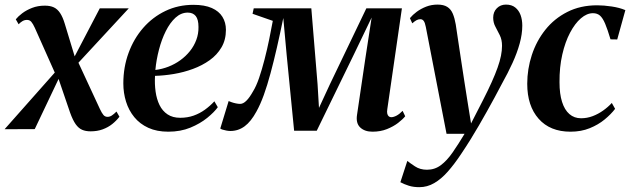

<svg xmlns="http://www.w3.org/2000/svg" viewBox="-50 -548 2675 815"><path d="M334.5 9.5Q314 9.5 298.8 3Q283.5 -3.5 271.2 -20.8Q259 -38 247.5 -70L186.5 -248.5L211.5 -240L97.5 0L-30.5 0.5L202.5 -262.5L190.5 -222L98 -429.5Q90 -447 83 -455.2Q76 -463.5 64.5 -463.5Q54 -463.5 45.2 -458.2Q36.5 -453 29 -445L17 -466Q27 -478.5 44.5 -491.8Q62 -505 86.2 -514.5Q110.5 -524 140.5 -524Q163 -524 178.5 -516.8Q194 -509.5 205.2 -492.5Q216.5 -475.5 225 -447L274.5 -284L253.5 -283L373.5 -512.5H496.5L260 -257L274.5 -300L374 -85.5Q382.5 -67.5 389.2 -59.8Q396 -52 406.5 -52Q416 -52 424.8 -57.8Q433.5 -63.5 444.5 -74.5L457 -52.5Q444 -35.5 426.5 -21.5Q409 -7.5 386 1Q363 9.5 334.5 9.5Z M874.5 -93Q859.5 -72 829.8 -47.8Q800 -23.5 758.2 -6.2Q716.5 11 664.5 11Q615.5 11 579.5 -5.5Q543.5 -22 520 -50.8Q496.5 -79.5 485 -116.5Q473.5 -153.5 473.5 -194Q473.5 -263 495.8 -323.5Q518 -384 558 -429.8Q598 -475.5 652.2 -501.5Q706.5 -527.5 771 -527.5Q818.5 -527.5 849 -514Q879.5 -500.5 894.2 -476.5Q909 -452.5 909 -421.5Q909 -379 890.2 -347Q871.5 -315 840 -292.5Q808.5 -270 769.2 -255.5Q730 -241 688.2 -234Q646.5 -227 608 -226Q606 -191 610.5 -159Q615 -127 627.2 -102Q639.5 -77 661.2 -62.5Q683 -48 715 -48Q745.5 -48 771.8 -57.2Q798 -66.5 820 -82.5Q842 -98.5 860 -118ZM747 -494.5Q718.5 -494.5 695 -473Q671.5 -451.5 653.8 -416Q636 -380.5 624.8 -337.2Q613.5 -294 609.5 -251Q638 -254.5 665 -265Q692 -275.5 715.2 -292.2Q738.5 -309 756 -330.8Q773.5 -352.5 783.2 -378.5Q793 -404.5 792.5 -433.5Q792.5 -465.5 780.8 -480Q769 -494.5 747 -494.5Z M1531 11Q1498 11 1479 -7Q1460 -25 1465.5 -60.5L1501 -301L1527.5 -473.5L1452 -316.5L1294.5 7H1198.5L1167 -313L1152.5 -471.5Q1139 -405.5 1125.5 -346.5Q1112 -287.5 1098.2 -236.5Q1084.5 -185.5 1069.8 -144.8Q1055 -104 1038.5 -74.5Q1015.5 -32 988.5 -12Q961.5 8 928 8Q920 8 910.8 6.2Q901.5 4.5 894.5 2.2Q887.5 0 885 -2.5L920.5 -119Q925 -117 933.5 -114Q942 -111 952 -109Q962 -107 969.5 -107Q976 -107 982.8 -110.5Q989.5 -114 996.2 -120.8Q1003 -127.5 1010 -137.5Q1017 -147.5 1024 -160Q1037.5 -181.5 1049.8 -217.2Q1062 -253 1073 -295.8Q1084 -338.5 1092.8 -381.5Q1101.5 -424.5 1108 -459.5L1022 -489.5L1027 -512.5H1271.5L1298 -190.5L1304 -90L1350.5 -190.5L1505 -512.5H1656L1594 -84.5Q1592 -72.5 1594 -65Q1596 -57.5 1600.5 -54Q1605 -50.5 1610.5 -50.5Q1620.5 -50.5 1633 -57Q1645.5 -63.5 1659 -77.5L1670 -54.5Q1659.5 -41.5 1639.8 -26.2Q1620 -11 1592.5 0Q1565 11 1531 11Z M1757.5 -433.5Q1754 -452 1748.5 -459.2Q1743 -466.5 1734.5 -466.5Q1725.5 -466.5 1717.5 -462Q1709.5 -457.5 1700 -449L1690 -471Q1701.5 -485 1719 -498Q1736.5 -511 1759 -519.8Q1781.5 -528.5 1807.5 -528.5Q1833 -528.5 1848.5 -518.8Q1864 -509 1872 -490Q1880 -471 1884.5 -444.5Q1889.5 -411 1895.5 -371Q1901.5 -331 1908 -288Q1914.5 -245 1921 -203Q1927.5 -161 1933.5 -123.5L1949.5 -24L2000 -122.5Q2022 -165.5 2037.2 -199.5Q2052.5 -233.5 2062.2 -261Q2072 -288.5 2076.5 -311.2Q2081 -334 2081 -353.5Q2081 -379.5 2071.5 -398.5Q2062 -417.5 2052.8 -434.8Q2043.5 -452 2043.5 -473Q2043.5 -497.5 2059 -513Q2074.5 -528.5 2097.5 -528.5Q2122 -528.5 2137.2 -516.2Q2152.5 -504 2159.8 -484Q2167 -464 2167 -439.5Q2167 -403.5 2156 -363.5Q2145 -323.5 2125.5 -280.8Q2106 -238 2080.5 -192.5Q2065.5 -163.5 2049.5 -134.2Q2033.5 -105 2017 -75.2Q2000.5 -45.5 1983 -15.5Q1965.5 14.5 1946.8 44.8Q1928 75 1907.5 105.5Q1879 148.5 1851 180.2Q1823 212 1793.2 229.2Q1763.5 246.5 1730 246.5Q1705 246.5 1685.8 240.5Q1666.5 234.5 1649.5 225.5L1679 135Q1690 144 1711.5 158.2Q1733 172.5 1762.5 172.5Q1795.5 172.5 1821.2 153.2Q1847 134 1871 99.5Q1895 65 1922 20H1845.5Z M2371.5 11Q2285 11 2236.5 -43.8Q2188 -98.5 2188 -192.5Q2188 -255 2207.5 -314.5Q2227 -374 2264.8 -421.5Q2302.5 -469 2358 -497.2Q2413.5 -525.5 2485 -525.5Q2513 -525.5 2546.5 -520.5Q2580 -515.5 2604.5 -505L2570 -380.5L2541.5 -381Q2529 -423 2518.8 -447.2Q2508.5 -471.5 2496.8 -481.8Q2485 -492 2467 -492Q2441 -492 2415.8 -470.2Q2390.5 -448.5 2369.8 -409.2Q2349 -370 2336.8 -316.5Q2324.5 -263 2325 -199Q2325 -149.5 2335.8 -115.5Q2346.5 -81.5 2367 -63.8Q2387.5 -46 2416.5 -46Q2442 -46 2465.8 -55Q2489.5 -64 2510.2 -78.8Q2531 -93.5 2547 -111L2561 -86Q2543.5 -63 2516.5 -40.8Q2489.5 -18.5 2453.2 -3.8Q2417 11 2371.5 11Z"/></svg>

Font: Merriweather 120pt SemiBold
Style: Italic
Weight: 600
Italic angle: -7.8°
Version: Version 2.101